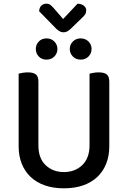

<svg xmlns="http://www.w3.org/2000/svg" viewBox="-20 -1006 693 1040"><path d="M572 -213Q572 -162 555.5 -120Q539 -78 507.5 -48Q476 -18 430.5 -2Q385 14 326 14Q268 14 222.5 -2Q177 -18 145.5 -48Q114 -78 97.5 -120Q81 -162 81 -213V-607Q88 -609 102 -611.5Q116 -614 131 -614Q160 -614 174 -603Q188 -592 188 -564V-219Q188 -148 227.5 -111Q267 -74 326 -74Q356 -74 381 -83.5Q406 -93 425 -111Q444 -129 454.5 -156Q465 -183 465 -219V-607Q472 -609 486 -611.5Q500 -614 515 -614Q544 -614 558 -603Q572 -592 572 -564ZM291 -741Q291 -717 274.5 -700Q258 -683 232 -683Q206 -683 190 -700Q174 -717 174 -741Q174 -764 190 -781Q206 -798 232 -798Q258 -798 274.5 -781Q291 -764 291 -741ZM476 -741Q476 -717 459.5 -700Q443 -683 417 -683Q391 -683 374.5 -700Q358 -717 358 -741Q358 -764 374.5 -781Q391 -798 417 -798Q443 -798 459.5 -781Q476 -764 476 -741ZM192 -945Q193 -965 204 -975.5Q215 -986 231 -986Q244 -986 252 -980Q260 -974 270 -963L322 -903L400 -986Q423 -985 435 -974.5Q447 -964 447 -951Q447 -937 441.5 -928.5Q436 -920 424 -909L361 -848Q352 -840 343.5 -835.5Q335 -831 324 -831Q312 -831 303 -836.5Q294 -842 285 -850Z"/></svg>

Font: Baloo Tammudu 2 Medium
Style: Regular
Weight: 500
Designer: Maithili Shingre, Omkar Shende and Ek Type
Foundry: Ek Type
Version: Version 1.640;hotconv 1.0.111;makeotfexe 2.5.65597; ttfautoh